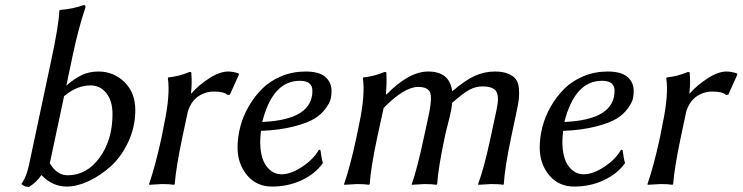

<svg xmlns="http://www.w3.org/2000/svg" viewBox="-20 -718 2897 749"><path d="M174.3 -81.1Q202.1 -34.2 244.1 -34.2Q318.4 -34.2 368.7 -103.3Q418.9 -172.4 418.9 -272.9Q418.9 -324.2 395 -354.5Q371.1 -384.8 333 -384.8Q279.8 -384.8 230 -342.8ZM263.2 -500 238.8 -383.8Q271.5 -412.6 300.3 -425.8Q329.1 -439 364.3 -439Q423.3 -439 465.6 -397.7Q507.8 -356.4 507.8 -288.6Q507.8 -223.1 480.7 -165Q453.6 -106.9 412.6 -69.8Q371.6 -32.7 325.9 -11.5Q280.3 9.8 240.7 9.8Q184.1 9.8 141.6 -35.2Q123.5 -7.8 93.3 11.2Q74.2 11.2 63.5 0Q64.9 -2 69.1 -9.3Q73.2 -16.6 74.5 -19Q75.7 -21.5 78.9 -28.3Q82 -35.2 83.7 -40.3Q85.4 -45.4 87.6 -53.5Q89.8 -61.5 92.3 -70.8L179.7 -481.9Q210 -623.5 211.4 -675.8L213.9 -679.2Q264.6 -683.1 306.6 -698.2Q315.4 -698.2 313 -688Q286.1 -608.4 263.2 -500Z M725.1 -354H727.1Q755.9 -386.7 796.6 -412.8Q837.4 -439 870.1 -439Q887.2 -439 909.7 -432.1L912.6 -428.2L877 -349.1L868.7 -347.2Q853.5 -361.3 813.5 -360.8Q777.8 -360.8 747.6 -337.9Q724.6 -318.8 713.4 -285.6L690.9 -180.2Q667 -66.4 661.6 0L658.7 2.9Q642.6 0 611.8 0L562.5 2.9L561.5 0Q585.4 -68.8 609.9 -180.2L620.6 -234.9Q644.5 -348.6 634.8 -413.1L636.7 -416Q677.7 -419.9 718.8 -437Q721.7 -437 722.7 -437Q723.6 -437 725.1 -436Q726.6 -435.1 726.6 -433.1Q726.6 -431.2 726.6 -426.8Q729.5 -395.5 725.1 -354Z M1198.7 -363.8Q1198.7 -403.3 1148.9 -402.8Q1043.9 -402.8 1002.9 -242.2Q1198.7 -250.5 1198.7 -363.8ZM998 -207.5Q995.1 -177.7 995.1 -166Q995.1 -103 1018.8 -70.6Q1042.5 -38.1 1078.4 -38.1Q1114.3 -38.1 1158.4 -67.1Q1202.6 -96.2 1224.1 -133.8L1230 -132.8Q1231 -128.9 1232.4 -117.2Q1233.9 -105.5 1235.8 -96.2Q1237.8 -86.9 1239.7 -82Q1210 -40 1157 -15.1Q1104 9.8 1041.5 9.8Q980.5 9.8 943.6 -34.7Q906.7 -79.1 906.7 -142.6Q906.7 -181.2 917 -221.9Q927.2 -262.7 949.5 -301.8Q971.7 -340.8 1002.2 -371.3Q1032.7 -401.9 1076.9 -420.4Q1121.1 -439 1171.9 -439Q1224.6 -439 1249 -418Q1273.4 -397 1273.4 -362.3Q1273.4 -346.7 1270 -332Q1266.6 -317.4 1250.2 -294.7Q1233.9 -272 1206.5 -255.1Q1179.2 -238.3 1125.2 -224.4Q1071.3 -210.4 998 -207.5Z M1714.4 -180.2Q1689.5 -63 1685.5 0L1683.1 2.9Q1665 0 1635.3 0Q1635.3 0 1586.4 2.9V0Q1606.4 -55.2 1633.3 -180.2L1654.3 -277.8Q1666.5 -338.9 1657 -358.9Q1647.5 -378.9 1611.3 -378.9Q1557.1 -378.9 1476.6 -296.9L1451.2 -180.2Q1426.3 -63 1422.4 0L1419.4 2.9Q1403.3 0 1372.6 0L1323.2 2.9L1322.3 0Q1346.2 -68.8 1370.1 -180.2L1381.3 -234.9Q1405.3 -348.6 1395.5 -413.1L1397.5 -416Q1438.5 -419.9 1479.5 -437Q1482.4 -437 1483.4 -437Q1484.4 -437 1485.8 -436Q1487.3 -435.1 1487.3 -433.1Q1487.3 -431.2 1487.3 -426.8Q1489.3 -394.5 1485.4 -352.1L1487.3 -349.1Q1575.2 -439 1650.4 -439Q1734.4 -439 1744.1 -361.8Q1794.4 -404.8 1832 -421.9Q1869.6 -439 1910.6 -439Q1941.9 -439 1962.4 -430.4Q1982.9 -421.9 1992.4 -408.9Q2002 -396 2004.2 -373.8Q2006.3 -351.6 2003.9 -331.1Q2001.5 -310.5 1994.6 -279.8L1973.6 -180.2Q1949.7 -66.9 1945.3 0L1942.9 2.9Q1929.7 0 1895.5 0L1845.7 2.9L1845.2 0Q1868.7 -63.5 1893.6 -180.2L1917.5 -292Q1928.2 -341.8 1915.8 -361.3Q1903.3 -380.9 1862.3 -380.9Q1835 -380.9 1810.5 -367.4Q1786.1 -354 1744.1 -316.9Q1742.2 -299.3 1738.3 -280.8Q1735.4 -264.6 1726.3 -230.5Q1717.3 -196.3 1714.4 -180.2ZM1742.7 -360.8 1741.7 -359.9Q1741.7 -359.9 1742.7 -360.8Z M2377.4 -363.8Q2377.4 -403.3 2327.6 -402.8Q2222.7 -402.8 2181.6 -242.2Q2377.4 -250.5 2377.4 -363.8ZM2176.8 -207.5Q2173.8 -177.7 2173.8 -166Q2173.8 -103 2197.5 -70.6Q2221.2 -38.1 2257.1 -38.1Q2293 -38.1 2337.2 -67.1Q2381.3 -96.2 2402.8 -133.8L2408.7 -132.8Q2409.7 -128.9 2411.1 -117.2Q2412.6 -105.5 2414.6 -96.2Q2416.5 -86.9 2418.5 -82Q2388.7 -40 2335.7 -15.1Q2282.7 9.8 2220.2 9.8Q2159.2 9.8 2122.3 -34.7Q2085.4 -79.1 2085.4 -142.6Q2085.4 -181.2 2095.7 -221.9Q2106 -262.7 2128.2 -301.8Q2150.4 -340.8 2180.9 -371.3Q2211.4 -401.9 2255.6 -420.4Q2299.8 -439 2350.6 -439Q2403.3 -439 2427.7 -418Q2452.1 -397 2452.1 -362.3Q2452.1 -346.7 2448.7 -332Q2445.3 -317.4 2429 -294.7Q2412.6 -272 2385.3 -255.1Q2357.9 -238.3 2304 -224.4Q2250 -210.4 2176.8 -207.5Z M2669.4 -354H2671.4Q2700.2 -386.7 2741 -412.8Q2781.7 -439 2814.5 -439Q2831.5 -439 2854 -432.1L2856.9 -428.2L2821.3 -349.1L2813 -347.2Q2797.9 -361.3 2757.8 -360.8Q2722.2 -360.8 2691.9 -337.9Q2668.9 -318.8 2657.7 -285.6L2635.3 -180.2Q2611.3 -66.4 2606 0L2603 2.9Q2586.9 0 2556.2 0L2506.8 2.9L2505.9 0Q2529.8 -68.8 2554.2 -180.2L2564.9 -234.9Q2588.9 -348.6 2579.1 -413.1L2581.1 -416Q2622.1 -419.9 2663.1 -437Q2666 -437 2667 -437Q2668 -437 2669.4 -436Q2670.9 -435.1 2670.9 -433.1Q2670.9 -431.2 2670.9 -426.8Q2673.8 -395.5 2669.4 -354Z"/></svg>

Font: Linux Biolinum
Style: Italic
Weight: 400
Italic angle: -12°
Designer: Philipp H. Poll
Foundry: Philipp H. Poll
Version: Version 1.1.3 ; ttfautohint (v0.9)